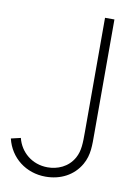

<svg xmlns="http://www.w3.org/2000/svg" viewBox="-84 -776 606 845"><g transform="rotate(10 219.5 -353.0)"><path d="M179 14C245 14 303 -15 335 -71C360 -115 358 -157 358 -212V-720H316V-212C316 -160 316 -126 298 -93C272 -46 224 -28 181 -28C111 -28 58 -74 43 -135L0 -125C20 -41 92 14 179 14Z"/></g></svg>

Font: Hauora ExtraLight
Style: Regular
Weight: 200
Designer: Mikhail Sharanda
Foundry: WCYS & Co.
Version: Version 1.010